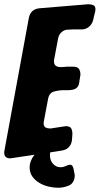

<svg xmlns="http://www.w3.org/2000/svg" viewBox="-65 -753 471 907"><path d="M172 -33Q171 -30 171 -20Q171 5 185.5 21Q200 37 221 37Q234 37 247 31Q258 25 266 25Q278 25 282 43L286 63Q288 69 288 78Q288 93 279.5 107Q271 121 256 125Q234 134 210 134Q189 134 165 128.5Q141 123 121 111Q101 99 88 81Q75 63 75 37Q75 7 98 -22L-9 -6H-11L-16 -5Q-45 -5 -45 -31Q-45 -39 -44 -42L71 -667Q79 -710 122 -714L352 -733Q366 -733 376 -728.5Q386 -724 386 -708Q386 -705 384 -695L383 -692Q381 -684 379 -675.5Q377 -667 375 -658Q370 -639 356 -627Q342 -615 323 -614H280L257 -613Q240 -613 227 -602Q214 -591 210 -574L191 -473Q190 -471 190 -463Q190 -448 199 -442Q208 -436 222 -436L241 -437Q244 -438 252 -438H280Q300 -438 307.5 -428Q315 -418 315 -400L309 -362Q305 -331 270 -328Q267 -327 260 -327H237Q213 -327 190 -320.5Q167 -314 162 -285L142 -179V-177L141 -173Q141 -156 150 -151Q159 -146 174 -146L238 -156H240L245 -157Q265 -157 271 -147Q277 -137 277 -120L275 -92Q273 -72 260.5 -58.5Q248 -45 228 -42Z"/></svg>

Font: Bangerz 2
Style: Regular
Weight: 400
Designer: vernon adams
Foundry: Vernon Adams
Version: Version 2.10;December 28, 2023;FontCreator 13.0.0.2683 64-bi